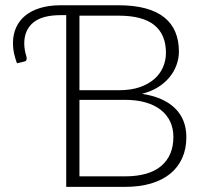

<svg xmlns="http://www.w3.org/2000/svg" viewBox="-20 -728 806 748"><path d="M238 0V-669H216.5Q144 -669 109.2 -639.8Q74.5 -610.5 74.5 -559Q74.5 -546 76.8 -532.8Q79 -519.5 83 -508Q84.5 -501.5 83.5 -495.8Q82.5 -490 74 -488L46 -481.5Q38.5 -502.5 34.5 -520.8Q30.5 -539 30.5 -559.5Q30.5 -593.5 42.8 -620.8Q55 -648 78.5 -667.2Q102 -686.5 136.8 -697Q171.5 -707.5 216.5 -707.5H441.5Q502 -707.5 546.5 -695.5Q591 -683.5 620 -660.2Q649 -637 663 -603.5Q677 -570 677 -527.5Q677 -499.5 667.2 -473.5Q657.5 -447.5 639 -425.5Q620.5 -403.5 593.8 -387.2Q567 -371 533 -362.5Q616.5 -350 661.2 -306.8Q706 -263.5 706 -193.5Q706 -148.5 690 -112.5Q674 -76.5 643.5 -51.5Q613 -26.5 568.5 -13.2Q524 0 467.5 0ZM289.5 -339V-41H467Q560 -41 607.8 -81.2Q655.5 -121.5 655.5 -194.5Q655.5 -228 642.8 -254.8Q630 -281.5 606 -300.2Q582 -319 547 -329Q512 -339 467.5 -339ZM289.5 -376.5H442.5Q491.5 -376.5 526.2 -389Q561 -401.5 583.2 -422Q605.5 -442.5 616 -468.5Q626.5 -494.5 626.5 -522Q626.5 -593.5 581.2 -630.2Q536 -667 441.5 -667H289.5Z"/></svg>

Font: Lato Light
Style: Regular
Weight: 300
Designer: Lukasz Dziedzic
Foundry: tyPoland Lukasz Dziedzic
Version: Version 2.007; 2014-02-27